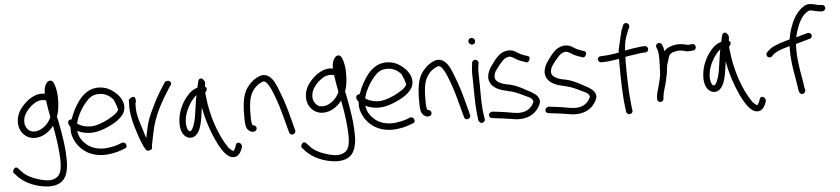

<svg xmlns="http://www.w3.org/2000/svg" viewBox="-52 -1082 7351 1681"><g transform="rotate(-5 3623.5 -241.0)"><path d="M27 124 55 155C113 214 206 257 313 264C447 268 487 194 495 81C499 -54 473 -193 450 -308L447 -321C446 -326 444 -330 443 -336C459 -381 468 -444 466 -503C466 -539 460 -576 453 -600C449 -614 438 -666 403 -657C399 -656 395 -654 391 -652C365 -631 353 -592 355 -548C280 -562 216 -517 179 -482C146 -451 115 -412 103 -362C90 -306 101 -256 130 -220C161 -182 213 -157 282 -176C331 -190 371 -222 402 -261C416 -189 431 -97 436 -24C444 81 446 177 376 201H375V202C336 219 280 208 236 194C181 178 128 152 96 117L67 86C62 80 56 74 47 74C33 74 19 90 19 112C19 117 22 121 27 124ZM155 -298C151 -338 160 -369 178 -395C199 -428 232 -460 269 -480C300 -496 327 -498 360 -489C366 -446 375 -386 385 -340L379 -327C356 -281 316 -245 267 -230C202 -213 167 -249 155 -298Z M540 -292C529 -269 543 -250 553 -239C549 -184 559 -148 581 -107C628 -19 727 45 868 29C910 24 943 16 971 6L1010 -8C1018 -10 1022 -15 1025 -18C1035 -41 1015 -68 991 -61H990L951 -46C928 -38 899 -32 861 -27C787 -18 722 -39 683 -71C646 -102 615 -142 609 -199C637 -184 669 -175 709 -172C775 -168 833 -189 878 -209C937 -235 1002 -272 1030 -330V-331C1055 -394 1021 -452 988 -486C958 -516 921 -544 872 -555C773 -576 710 -531 664 -479C627 -434 590 -368 569 -304C553 -304 543 -296 540 -292ZM613 -262 614 -264C628 -329 670 -399 708 -443C737 -476 764 -499 810 -503C875 -510 916 -480 947 -448C955 -439 992 -341 979 -347C967 -325 941 -306 914 -292V-291H913C877 -267 833 -249 784 -235C720 -217 654 -234 613 -262Z M1081 -359V-358C1085 -298 1095 -247 1110 -197C1131 -130 1152 -55 1184 2C1189 9 1195 36 1226 26C1238 23 1250 17 1248 7V6C1248 4 1248 -3 1250 -16C1256 -55 1265 -84 1273 -130C1303 -281 1377 -400 1449 -514L1459 -527C1470 -540 1463 -555 1453 -562C1442 -567 1424 -568 1413 -560L1404 -547C1371 -497 1331 -433 1303 -374C1280 -327 1253 -273 1237 -221C1225 -180 1215 -127 1206 -85L1200 -100C1194 -116 1189 -136 1183 -155C1164 -220 1137 -284 1137 -360C1137 -373 1137 -385 1138 -396V-397V-396C1148 -412 1142 -431 1139 -443C1136 -450 1126 -454 1115 -452C1098 -448 1087 -434 1082 -429C1084 -409 1081 -383 1081 -359Z M1567 -232C1579 -291 1610 -349 1643 -387C1655 -400 1664 -411 1676 -419C1663 -356 1656 -283 1644 -218C1637 -178 1613 -107 1593 -110C1590 -110 1587 -111 1582 -114C1562 -136 1558 -187 1567 -232ZM1757 -486C1758 -502 1760 -515 1761 -527C1753 -543 1740 -568 1719 -560C1712 -558 1709 -554 1706 -549C1702 -537 1694 -506 1690 -484C1649 -472 1625 -452 1599 -422C1560 -378 1524 -312 1512 -242C1501 -177 1505 -112 1542 -75C1569 -48 1613 -42 1644 -73C1676 -103 1690 -156 1699 -208C1704 -241 1709 -274 1714 -309C1724 -252 1738 -197 1756 -143C1783 -60 1825 37 1870 96C1891 123 1912 140 1933 147C1986 162 2011 121 2024 94L2032 72C2045 34 1990 3 1980 52L1972 72C1967 83 1962 91 1956 96H1955V94H1951L1950 93C1944 91 1931 81 1915 63C1836 -51 1775 -227 1758 -402C1756 -415 1755 -425 1755 -437C1767 -444 1783 -477 1757 -486Z M2138 -307C2146 -388 2186 -448 2242 -476H2243C2264 -488 2274 -493 2290 -481C2299 -474 2308 -461 2319 -443C2331 -422 2343 -396 2354 -366C2387 -280 2401 -230 2430 -120L2456 -24C2465 13 2517 -2 2511 -37L2485 -135C2456 -247 2440 -299 2406 -386C2386 -438 2365 -496 2324 -526C2285 -553 2251 -545 2215 -526C2179 -506 2150 -478 2127 -445C2091 -394 2080 -322 2077 -243V-180C2077 -141 2078 -94 2104 -73C2115 -63 2127 -57 2140 -57H2148C2163 -57 2176 -70 2176 -85C2176 -100 2163 -113 2148 -113H2145C2136 -121 2133 -148 2133 -180V-243C2134 -264 2135 -284 2138 -307Z M2559 124 2587 155C2645 214 2738 257 2845 264C2979 268 3019 194 3027 81C3031 -54 3005 -193 2982 -308L2979 -321C2978 -326 2976 -330 2975 -336C2991 -381 3000 -444 2998 -503C2998 -539 2992 -576 2985 -600C2981 -614 2970 -666 2935 -657C2931 -656 2927 -654 2923 -652C2897 -631 2885 -592 2887 -548C2812 -562 2748 -517 2711 -482C2678 -451 2647 -412 2635 -362C2622 -306 2633 -256 2662 -220C2693 -182 2745 -157 2814 -176C2863 -190 2903 -222 2934 -261C2948 -189 2963 -97 2968 -24C2976 81 2978 177 2908 201H2907V202C2868 219 2812 208 2768 194C2713 178 2660 152 2628 117L2599 86C2594 80 2588 74 2579 74C2565 74 2551 90 2551 112C2551 117 2554 121 2559 124ZM2687 -298C2683 -338 2692 -369 2710 -395C2731 -428 2764 -460 2801 -480C2832 -496 2859 -498 2892 -489C2898 -446 2907 -386 2917 -340L2911 -327C2888 -281 2848 -245 2799 -230C2734 -213 2699 -249 2687 -298Z M3072 -292C3061 -269 3075 -250 3085 -239C3081 -184 3091 -148 3113 -107C3160 -19 3259 45 3400 29C3442 24 3475 16 3503 6L3542 -8C3550 -10 3554 -15 3557 -18C3567 -41 3547 -68 3523 -61H3522L3483 -46C3460 -38 3431 -32 3393 -27C3319 -18 3254 -39 3215 -71C3178 -102 3147 -142 3141 -199C3169 -184 3201 -175 3241 -172C3307 -168 3365 -189 3410 -209C3469 -235 3534 -272 3562 -330V-331C3587 -394 3553 -452 3520 -486C3490 -516 3453 -544 3404 -555C3305 -576 3242 -531 3196 -479C3159 -434 3122 -368 3101 -304C3085 -304 3075 -296 3072 -292ZM3145 -262 3146 -264C3160 -329 3202 -399 3240 -443C3269 -476 3296 -499 3342 -503C3407 -510 3448 -480 3479 -448C3487 -439 3524 -341 3511 -347C3499 -325 3473 -306 3446 -292V-291H3445C3409 -267 3365 -249 3316 -235C3252 -217 3186 -234 3145 -262Z M3675 -307C3683 -388 3723 -448 3779 -476H3780C3801 -488 3811 -493 3827 -481C3836 -474 3845 -461 3856 -443C3868 -422 3880 -396 3891 -366C3924 -280 3938 -230 3967 -120L3993 -24C4002 13 4054 -2 4048 -37L4022 -135C3993 -247 3977 -299 3943 -386C3923 -438 3902 -496 3861 -526C3822 -553 3788 -545 3752 -526C3716 -506 3687 -478 3664 -445C3628 -394 3617 -322 3614 -243V-180C3614 -141 3615 -94 3641 -73C3652 -63 3664 -57 3677 -57H3685C3700 -57 3713 -70 3713 -85C3713 -100 3700 -113 3685 -113H3682C3673 -121 3670 -148 3670 -180V-243C3671 -264 3672 -284 3675 -307Z M4120 -650C4136 -650 4148 -662 4148 -678C4148 -695 4134 -709 4117 -709C4100 -709 4089 -696 4089 -680C4089 -663 4104 -650 4120 -650ZM4114 8C4115 12 4116 14 4117 19C4119 25 4125 32 4129 35C4150 51 4178 30 4172 6L4170 -4C4169 -10 4166 -27 4163 -52C4155 -128 4155 -215 4155 -295C4155 -320 4154 -343 4154 -365V-366C4152 -401 4153 -435 4158 -463L4161 -482C4163 -491 4159 -499 4155 -504C4138 -526 4108 -512 4105 -492V-491L4103 -471C4098 -440 4096 -404 4098 -364C4098 -342 4099 -320 4099 -295C4099 -270 4099 -244 4100 -216L4102 -132C4103 -93 4110 -23 4114 6Z M4668 -106C4664 -143 4640 -165 4613 -181C4603 -188 4590 -196 4575 -203C4561 -210 4546 -219 4529 -228C4496 -245 4460 -262 4420 -271L4372 -281C4350 -287 4320 -300 4308 -312C4296 -324 4290 -331 4290 -352C4291 -361 4292 -372 4297 -385C4301 -396 4316 -419 4341 -450C4366 -480 4385 -499 4397 -505C4417 -515 4433 -520 4451 -513L4477 -499C4498 -484 4525 -472 4553 -463L4573 -456C4591 -447 4605 -463 4609 -480C4613 -490 4611 -505 4591 -509L4570 -516C4557 -521 4545 -525 4535 -530C4515 -539 4499 -553 4475 -564H4474C4436 -577 4402 -571 4369 -554C4347 -543 4324 -519 4297 -484C4270 -449 4253 -422 4246 -404C4239 -386 4235 -369 4234 -354C4234 -295 4270 -264 4311 -244C4356 -223 4408 -218 4454 -202C4496 -186 4544 -162 4583 -143C4599 -133 4604 -126 4611 -107C4595 -64 4560 -29 4504 -21C4450 -13 4399 -31 4347 -37C4317 -40 4288 -46 4259 -48L4241 -50C4240 -50 4227 -46 4223 -42C4209 -32 4210 -14 4218 -3C4222 1 4227 4 4235 5L4252 8C4280 11 4310 16 4341 19C4376 23 4416 32 4453 36H4454C4545 40 4601 10 4638 -39C4650 -55 4666 -81 4668 -104Z M5164 -106C5160 -143 5136 -165 5109 -181C5099 -188 5086 -196 5071 -203C5057 -210 5042 -219 5025 -228C4992 -245 4956 -262 4916 -271L4868 -281C4846 -287 4816 -300 4804 -312C4792 -324 4786 -331 4786 -352C4787 -361 4788 -372 4793 -385C4797 -396 4812 -419 4837 -450C4862 -480 4881 -499 4893 -505C4913 -515 4929 -520 4947 -513L4973 -499C4994 -484 5021 -472 5049 -463L5069 -456C5087 -447 5101 -463 5105 -480C5109 -490 5107 -505 5087 -509L5066 -516C5053 -521 5041 -525 5031 -530C5011 -539 4995 -553 4971 -564H4970C4932 -577 4898 -571 4865 -554C4843 -543 4820 -519 4793 -484C4766 -449 4749 -422 4742 -404C4735 -386 4731 -369 4730 -354C4730 -295 4766 -264 4807 -244C4852 -223 4904 -218 4950 -202C4992 -186 5040 -162 5079 -143C5095 -133 5100 -126 5107 -107C5091 -64 5056 -29 5000 -21C4946 -13 4895 -31 4843 -37C4813 -40 4784 -46 4755 -48L4737 -50C4736 -50 4723 -46 4719 -42C4705 -32 4706 -14 4714 -3C4718 1 4723 4 4731 5L4748 8C4776 11 4806 16 4837 19C4872 23 4912 32 4949 36H4950C5041 40 5097 10 5134 -39C5146 -55 5162 -81 5164 -104Z M5239 -451H5232C5216 -451 5204 -438 5204 -424C5204 -409 5218 -397 5232 -397H5240C5291 -397 5340 -406 5389 -413V-374C5389 -234 5392 -76 5410 43L5411 54C5419 90 5473 80 5467 45L5465 35C5464 30 5463 13 5460 -13C5448 -115 5445 -255 5445 -373C5445 -391 5445 -408 5446 -425C5466 -431 5490 -433 5514 -437C5544 -442 5588 -449 5614 -449H5623C5638 -449 5651 -460 5651 -476C5651 -492 5640 -505 5623 -505H5614C5597 -505 5572 -501 5572 -501C5532 -497 5487 -490 5448 -481C5448 -483 5449 -483 5449 -485V-486C5453 -557 5462 -583 5484 -640L5502 -682C5516 -715 5464 -738 5451 -704L5433 -661C5430 -653 5393 -490 5393 -490C5392 -483 5392 -476 5392 -469C5348 -460 5286 -451 5239 -451Z M5740 -336C5740 -319 5738 -306 5738 -290V-272C5738 -262 5734 -254 5736 -242C5729 -211 5723 -177 5714 -147C5706 -117 5694 -85 5692 -53L5691 -34C5691 -21 5700 -6 5717 -6C5734 -6 5744 -16 5747 -30V-31L5748 -49C5752 -93 5772 -138 5782 -186V-187C5787 -217 5797 -247 5799 -277C5801 -298 5803 -320 5809 -336C5815 -355 5820 -373 5826 -392C5835 -417 5851 -429 5881 -434L5896 -437C5912 -441 5932 -440 5949 -437C5964 -435 5982 -424 6007 -427C6015 -427 6027 -428 6037 -430H6045C6080 -435 6072 -492 6038 -486H6031C6022 -484 6015 -484 6004 -482C6002 -482 5999 -483 5995 -484L5980 -488C5973 -490 5964 -491 5957 -492L5936 -495C5910 -498 5886 -492 5868 -489L5847 -482H5846C5839 -479 5831 -477 5823 -472C5810 -465 5801 -457 5792 -445C5789 -466 5784 -487 5775 -505C5760 -539 5709 -516 5725 -483C5728 -474 5730 -471 5733 -461C5740 -437 5741 -405 5741 -373C5741 -360 5740 -347 5740 -336Z M6171 -232C6183 -291 6214 -349 6247 -387C6259 -400 6268 -411 6280 -419C6267 -356 6260 -283 6248 -218C6241 -178 6217 -107 6197 -110C6194 -110 6191 -111 6186 -114C6166 -136 6162 -187 6171 -232ZM6361 -486C6362 -502 6364 -515 6365 -527C6357 -543 6344 -568 6323 -560C6316 -558 6313 -554 6310 -549C6306 -537 6298 -506 6294 -484C6253 -472 6229 -452 6203 -422C6164 -378 6128 -312 6116 -242C6105 -177 6109 -112 6146 -75C6173 -48 6217 -42 6248 -73C6280 -103 6294 -156 6303 -208C6308 -241 6313 -274 6318 -309C6328 -252 6342 -197 6360 -143C6387 -60 6429 37 6474 96C6495 123 6516 140 6537 147C6590 162 6615 121 6628 94L6636 72C6649 34 6594 3 6584 52L6576 72C6571 83 6566 91 6560 96H6559V94H6555L6554 93C6548 91 6535 81 6519 63C6440 -51 6379 -227 6362 -402C6360 -415 6359 -425 6359 -437C6371 -444 6387 -477 6361 -486Z M6944 -408C6980 -417 7022 -431 7039 -435C7049 -438 7058 -440 7069 -443C7102 -454 7091 -500 7054 -495L7024 -487C7007 -482 6985 -475 6952 -466C6953 -472 6955 -483 6957 -490C6980 -573 7012 -651 7074 -685C7081 -688 7086 -690 7090 -690C7097 -690 7105 -689 7113 -687C7132 -682 7161 -675 7184 -673H7199C7214 -673 7227 -686 7227 -701C7227 -716 7216 -729 7199 -729H7187L7160 -733C7140 -738 7115 -746 7090 -746C7076 -746 7062 -743 7047 -735C6993 -703 6954 -649 6930 -587C6913 -548 6900 -503 6892 -453C6871 -447 6848 -441 6829 -435C6780 -419 6729 -401 6699 -370L6685 -356C6681 -351 6678 -344 6678 -337C6678 -322 6692 -311 6706 -311C6714 -311 6721 -314 6726 -319L6740 -334C6745 -340 6757 -347 6775 -356C6804 -371 6845 -383 6887 -395C6882 -284 6902 -177 6918 -87C6923 -61 6926 -26 6931 -2L6934 10C6936 18 6942 24 6946 27C6967 45 6994 20 6989 -3L6986 -15C6984 -21 6982 -32 6981 -46C6974 -109 6960 -158 6953 -224C6945 -277 6940 -344 6944 -405Z"/></g></svg>

Font: Stray Cat
Style: Bd
Weight: 700
Version: Version 1.0